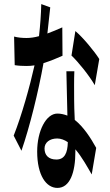

<svg xmlns="http://www.w3.org/2000/svg" viewBox="-20 -848 540 940"><path d="M49 -669 52 -529C70 -526 91 -525 110 -525C123 -525 136 -526 149 -528C126 -425 86 -282 47 -184L85 -110C125 -225 168 -399 193 -539C226 -549 259 -563 286 -575L285 -714C261 -703 236 -693 212 -684C218 -735 223 -781 226 -812L182 -828C181 -779 177 -724 171 -671C150 -665 129 -662 110 -662C89 -662 67 -664 49 -669ZM162 -106C162 10 206 72 261 72C323 72 349 -5 349 -105V-117C381 -80 408 -30 429 6L451 -124C424 -173 389 -227 346 -261C344 -300 343 -337 343 -359C343 -408 342 -456 344 -499H305C306 -441 308 -355 310 -282C294 -288 278 -292 261 -292C205 -292 162 -206 162 -106ZM198 -121C198 -150 223 -170 260 -170C278 -170 296 -163 312 -152C311 -99 296 -67 256 -67C217 -67 198 -89 198 -121ZM330 -576C363 -545 417 -478 444 -431L466 -559C443 -596 386 -665 349 -696Z"/></svg>

Font: 寒蝉无机体 CompactMedium
Style: Regular
Weight: 500
Width: 3
Designer: ChillTanhei {Warren2060}; 
Source Han Sans {Ryoko NISHIZUKA 西塚涼子 (kana, bopomofo & ideographs); Paul D. Hunt (Latin, Gre
Foundry: ChillType&Adobe
Version: Version 1.000;Glyphs 3.1.1 (3135)